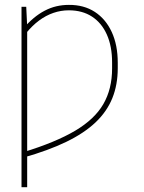

<svg xmlns="http://www.w3.org/2000/svg" viewBox="-20 -574 598 797"><path d="M92.8 -464.8V203.1H69.3V-545.9H88.9ZM86.9 -434.6 76.2 -455.1Q97.2 -480 119.4 -498.5Q141.6 -517.1 165.3 -529.5Q189 -542 214.1 -547.9Q239.3 -553.7 265.6 -553.7Q328.1 -554.2 373.5 -524.7Q418.9 -495.1 443.8 -441.2Q468.8 -387.2 468.8 -313.5V-291Q468.8 -222.2 446.3 -166.5Q423.8 -110.8 376.5 -65.9Q329.1 -21 254.9 14.9Q180.7 50.8 77.1 80.1V57.6Q210.9 16.6 291.7 -31.2Q372.6 -79.1 408.9 -141.8Q445.3 -204.6 445.3 -290V-314.5Q445.3 -381.8 423.6 -430.4Q401.9 -479 361.8 -505.1Q321.8 -531.2 265.6 -531.2Q232.9 -531.2 201.7 -520.5Q170.4 -509.8 141.8 -488.5Q113.3 -467.3 86.9 -434.6Z"/></svg>

Font: Inter Tight Thin
Style: Regular
Weight: 250
Designer: Rasmus Andersson
Foundry: rsms
Version: Version 3.004